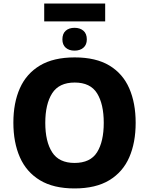

<svg xmlns="http://www.w3.org/2000/svg" viewBox="-20 -1047 836 1077"><path d="M570 -1027V-927H228V-1027ZM398 -891Q429 -891 448 -874.5Q467 -858 467 -826Q467 -796 448 -779.5Q429 -763 398 -763Q367 -763 348.5 -779.5Q330 -796 330 -826Q330 -858 348.5 -874.5Q367 -891 398 -891ZM741 -358Q741 -247 705 -164.5Q669 -82 593 -36Q517 10 398 10Q280 10 204 -36Q128 -82 91.5 -165Q55 -248 55 -359Q55 -470 91.5 -552Q128 -634 204 -679.5Q280 -725 399 -725Q518 -725 593.5 -679.5Q669 -634 705 -551.5Q741 -469 741 -358ZM234 -358Q234 -253 272.5 -193Q311 -133 398 -133Q487 -133 524.5 -193Q562 -253 562 -358Q562 -463 524.5 -523.5Q487 -584 399 -584Q311 -584 272.5 -523.5Q234 -463 234 -358Z"/></svg>

Font: Noto Sans ExtraBold
Style: Regular
Weight: 800
Designer: Monotype Design Team
Foundry: Monotype Imaging Inc.
Version: Version 2.007